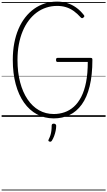

<svg xmlns="http://www.w3.org/2000/svg" viewBox="-20 -1443 1324 2371"><path d="M644 19Q531 19 437.5 -31Q344 -81 277 -175.5Q210 -270 174 -403.5Q138 -537 138 -703Q138 -814 156 -909.5Q174 -1005 208.5 -1085.5Q243 -1166 292 -1228.5Q341 -1291 402 -1334.5Q463 -1378 534 -1400.5Q605 -1423 685 -1423Q751 -1423 809.5 -1405Q868 -1387 919.5 -1350.5Q971 -1314 1015 -1258Q1023 -1248 1021.5 -1241.5Q1020 -1235 1011 -1227Q1000 -1218 993 -1218.5Q986 -1219 977 -1228Q934 -1276 889.5 -1307.5Q845 -1339 795 -1354.5Q745 -1370 685 -1370Q615 -1370 551 -1349Q487 -1328 433 -1288Q379 -1248 335 -1190Q291 -1132 260 -1057.5Q229 -983 212.5 -894Q196 -805 196 -703Q196 -550 228.5 -427Q261 -304 320.5 -216Q380 -128 462 -81.5Q544 -35 644 -35Q713 -35 776 -56.5Q839 -78 891.5 -124.5Q944 -171 983 -246.5Q1022 -322 1043 -429Q1064 -536 1064 -678H689Q681 -678 676.5 -684Q672 -690 672 -704Q672 -717 676.5 -722.5Q681 -728 689 -728H1099Q1112 -728 1116.5 -723Q1121 -718 1121 -705Q1121 -515 1087 -377.5Q1053 -240 989.5 -152.5Q926 -65 838.5 -23Q751 19 644 19ZM590 305Q579 301 577.5 294.5Q576 288 583 275Q596 249 603.5 224.5Q611 200 614.5 171.5Q618 143 618 108Q618 97 624 90.5Q630 84 644 84Q659 84 666.5 92Q674 100 674 111Q674 138 667.5 171Q661 204 649 236Q637 268 622 292Q616 302 608.5 305.5Q601 309 590 305ZM0 898H1284V908H0ZM0 -20H1284V0H0ZM0 -505H1284V-500H0ZM0 -1418H1284V-1408H0Z"/></svg>

Font: Playwrite FR Trad Guides
Style: Regular
Weight: 400
Designer: Veronika Burian, José Scaglione
Foundry: TypeTogether
Version: Version 1.003